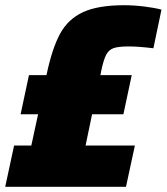

<svg xmlns="http://www.w3.org/2000/svg" viewBox="-37 -716 639 736"><path d="M351 -444 348 -428H468L436 -278H316L291 -158H480L446 0H-17L17 -158H83L109 -278H42L74 -428H141L142 -432Q163 -531 193.5 -587Q224 -643 281.5 -669.5Q339 -696 439 -696Q476 -696 516.5 -691Q557 -686 582 -679L551 -531Q493 -538 457 -538Q417 -538 398.5 -531.5Q380 -525 370 -506Q360 -487 351 -444Z"/></svg>

Font: Saira Semi Condensed Black
Style: Italic
Weight: 900
Width: 4
Italic angle: -12°
Designer: Hector Gatti with collaboration of the Omnibus-Type team
Foundry: Omnibus-Type
Version: Version 1.001; ttfautohint (v1.8)